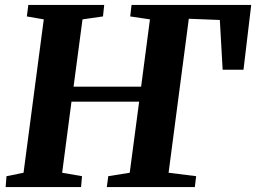

<svg xmlns="http://www.w3.org/2000/svg" viewBox="-20 -763 1044 783"><path d="M3 0 6.5 -44.5 76 -58.5 158.5 -684 89.5 -696 95.5 -743H405L400 -696L316.5 -684L280 -409.5H555.5L591.5 -684L511 -696L516.5 -743H1004.5L973 -478.5H888L876.5 -681.5L750 -686.5L667.5 -58.5L780 -44.5L774.5 0H415.5L421.5 -44.5L509 -58.5L547.5 -348.5H271.5L233.5 -58.5L314.5 -44.5L310.5 0Z"/></svg>

Font: Merriweather 36pt ExtraBold
Style: Italic
Weight: 800
Italic angle: -7.8°
Version: Version 2.101